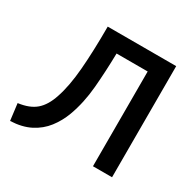

<svg xmlns="http://www.w3.org/2000/svg" viewBox="-154 -859 1051 1037"><g transform="rotate(30 372.0 -340.5)"><path d="M31 12 18 -92Q88 -101 127 -134.5Q166 -168 188 -235Q214 -311 223.5 -425Q233 -539 233 -693H660V0H541V-591H347Q345 -480 336 -376.5Q327 -273 295 -186Q275 -132 241 -88Q207 -44 155.5 -17.5Q104 9 31 12Z"/></g></svg>

Font: Ubuntu Sans SemiBold
Style: Regular
Weight: 600
Designer: Dalton Maag Ltd
Foundry: Dalton Maag Ltd
Version: Version 1.006; ttfautohint (v1.8.4.7-5d5b)